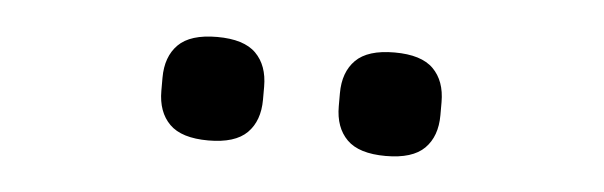

<svg xmlns="http://www.w3.org/2000/svg" viewBox="-25 -775 651 207"><g transform="rotate(5 300.0 -671.0)"><path d="M204 -615Q175 -615 162 -628Q149 -641 149 -664V-678Q149 -701 162 -714Q175 -727 204 -727Q233 -727 246 -714Q259 -701 259 -678V-664Q259 -641 246 -628Q233 -615 204 -615ZM396 -615Q367 -615 354 -628Q341 -641 341 -664V-678Q341 -701 354 -714Q367 -727 396 -727Q425 -727 438 -714Q451 -701 451 -678V-664Q451 -641 438 -628Q425 -615 396 -615Z"/></g></svg>

Font: IBM Plex Sans Hebrew Text
Style: Regular
Weight: 450
Designer: Mike Abbink, Paul van der Laan, Pieter van Rosmalen, Yanek Iontef
Foundry: Bold Monday
Version: Version 1.2